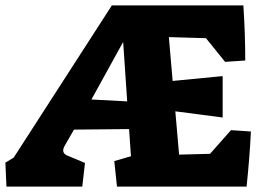

<svg xmlns="http://www.w3.org/2000/svg" viewBox="-30 -694 977 714"><path d="M-10 -89 21 -108 386 -674H875Q882 -569 882 -469L807 -464L736 -552L598 -556L612 -393L798 -411V-257L622 -280L636 -119L751 -122L829 -210L903 -205Q899 -115 887 0H405L395 -95L457 -113L450 -214L245 -212L209 -149Q205 -141 205 -135Q205 -123 217 -117L286 -88L276 0H-6ZM428 -538 310 -324 443 -317Z"/></svg>

Font: Suez One
Style: Regular
Weight: 400
Designer: Michal Sahar
Foundry: Hagilda
Version: Version 1.001